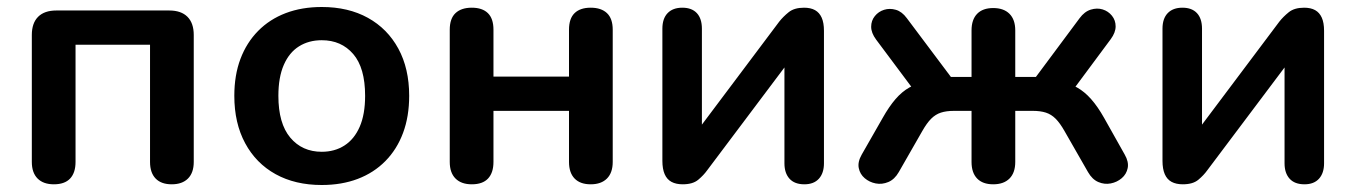

<svg xmlns="http://www.w3.org/2000/svg" viewBox="-20 -519 3877 549"><path d="M134 8Q104 8 87.5 -8.5Q71 -25 71 -56V-419Q71 -453 89 -471Q107 -489 141 -489H464Q498 -489 516 -471Q534 -453 534 -419V-56Q534 -25 517.5 -8.5Q501 8 471 8Q441 8 425 -8.5Q409 -25 409 -56V-391H196V-56Q196 -25 180.5 -8.5Q165 8 134 8Z M900 10Q824 10 768 -21Q712 -52 681 -109.5Q650 -167 650 -245Q650 -304 667.5 -350.5Q685 -397 718 -430.5Q751 -464 797 -481.5Q843 -499 900 -499Q976 -499 1032 -468Q1088 -437 1119 -380Q1150 -323 1150 -245Q1150 -186 1132.5 -139Q1115 -92 1082 -58.5Q1049 -25 1003 -7.5Q957 10 900 10ZM900 -85Q937 -85 965 -103Q993 -121 1008.5 -156.5Q1024 -192 1024 -245Q1024 -325 990 -364.5Q956 -404 900 -404Q863 -404 835 -386.5Q807 -369 791.5 -333.5Q776 -298 776 -245Q776 -166 810 -125.5Q844 -85 900 -85Z M1329 8Q1299 8 1282.5 -8.5Q1266 -25 1266 -56V-434Q1266 -466 1282.5 -481.5Q1299 -497 1329 -497Q1359 -497 1375 -481.5Q1391 -466 1391 -434V-300H1607V-434Q1607 -466 1623 -481.5Q1639 -497 1669 -497Q1699 -497 1715.5 -481.5Q1732 -466 1732 -434V-56Q1732 -25 1715.5 -8.5Q1699 8 1669 8Q1639 8 1623 -8.5Q1607 -25 1607 -56V-202H1391V-56Q1391 -25 1375.5 -8.5Q1360 8 1329 8Z M1932 8Q1913 8 1900 1Q1887 -6 1880.5 -21Q1874 -36 1874 -59V-437Q1874 -466 1889 -481.5Q1904 -497 1931 -497Q1958 -497 1972.5 -481.5Q1987 -466 1987 -437V-128H1961L2208 -457Q2219 -471 2235 -484Q2251 -497 2279 -497Q2298 -497 2310.5 -490Q2323 -483 2329.5 -468.5Q2336 -454 2336 -431V-52Q2336 -24 2321.5 -8Q2307 8 2280 8Q2252 8 2237.5 -8Q2223 -24 2223 -52V-362H2250L2002 -32Q1992 -18 1976.5 -5Q1961 8 1932 8Z M2820 8Q2790 8 2774 -8.5Q2758 -25 2758 -56V-202H2708Q2686 -202 2670.5 -197Q2655 -192 2642.5 -179.5Q2630 -167 2617 -144L2550 -27Q2538 -6 2520 1.5Q2502 9 2484 5.5Q2466 2 2452.5 -9.5Q2439 -21 2435.5 -38.5Q2432 -56 2444 -77L2504 -182Q2522 -214 2540.5 -235.5Q2559 -257 2580.5 -269Q2602 -281 2629 -284L2606 -244L2485 -406Q2471 -425 2471 -442.5Q2471 -460 2481.5 -473Q2492 -486 2508 -491Q2524 -496 2541.5 -491Q2559 -486 2573 -467L2699 -299H2758V-432Q2758 -463 2774 -479.5Q2790 -496 2820 -496Q2850 -496 2866.5 -479.5Q2883 -463 2883 -432V-299H2942L3067 -467Q3081 -486 3099 -491.5Q3117 -497 3133 -492Q3149 -487 3159.5 -474Q3170 -461 3170 -443.5Q3170 -426 3156 -407L3035 -244L3011 -284Q3038 -281 3059.5 -269Q3081 -257 3100 -235.5Q3119 -214 3137 -182L3196 -77Q3208 -56 3204.5 -38.5Q3201 -21 3187.5 -9.5Q3174 2 3156 5.5Q3138 9 3120.5 1.5Q3103 -6 3091 -27L3024 -144Q3011 -167 2998.5 -179.5Q2986 -192 2970.5 -197Q2955 -202 2933 -202H2883V-56Q2883 -25 2866.5 -8.5Q2850 8 2820 8Z M3362 8Q3343 8 3330 1Q3317 -6 3310.5 -21Q3304 -36 3304 -59V-437Q3304 -466 3319 -481.5Q3334 -497 3361 -497Q3388 -497 3402.5 -481.5Q3417 -466 3417 -437V-128H3391L3638 -457Q3649 -471 3665 -484Q3681 -497 3709 -497Q3728 -497 3740.5 -490Q3753 -483 3759.5 -468.5Q3766 -454 3766 -431V-52Q3766 -24 3751.5 -8Q3737 8 3710 8Q3682 8 3667.5 -8Q3653 -24 3653 -52V-362H3680L3432 -32Q3422 -18 3406.5 -5Q3391 8 3362 8Z"/></svg>

Font: Nunito ExtraLight
Style: Regular
Weight: 200
Designer: Vernon Adams
Foundry: Vernon Adams
Version: Version 3.602